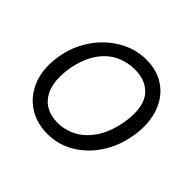

<svg xmlns="http://www.w3.org/2000/svg" viewBox="-139 -715 878 878"><g transform="rotate(45 300.0 -276.5)"><path d="M47 -224.5Q47 -251.5 52.5 -283.5Q65 -359 107.5 -421.5Q150 -484 213 -520.5Q276 -557 347 -557Q410.5 -557 457.5 -528.2Q504.5 -499.5 529.8 -448.2Q555 -397 555 -331.5Q555 -300 549 -267Q536 -191 496 -129.2Q456 -67.5 396 -31.8Q336 4 265.5 4Q201 4 151.2 -25.2Q101.5 -54.5 74.2 -106.5Q47 -158.5 47 -224.5ZM476 -282.5Q481.5 -316.5 481.5 -341Q481.5 -415.5 443.2 -451.8Q405 -488 340 -488Q291 -488 247.8 -467.2Q204.5 -446.5 172 -399.8Q139.5 -353 126 -279.5Q121 -249.5 121 -221Q121 -170 138.8 -135Q156.5 -100 188.2 -82.5Q220 -65 261.5 -65Q310 -65 353.8 -88Q397.5 -111 430 -159.8Q462.5 -208.5 476 -282.5Z"/></g></svg>

Font: JuliaMono
Style: Italic
Weight: 400
Italic angle: -9°
Monospace: yes
Designer: cormullion
Foundry: corm
Version: Version 0.057; ttfautohint (v1.8.4)